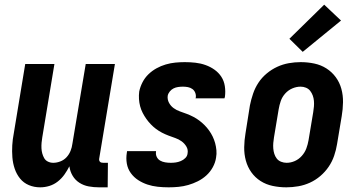

<svg xmlns="http://www.w3.org/2000/svg" viewBox="-20 -794 1540 822"><path d="M152 8Q126 8 103.5 -1.5Q81 -11 66 -29.5Q51 -48 43 -71.5Q35 -95 33 -120.5Q31 -146 32.5 -172Q34 -198 39 -223L88 -520H213L161 -206Q159 -195 158 -183Q157 -171 157.5 -159.5Q158 -148 161 -137Q164 -126 169.5 -116.5Q175 -107 185.5 -102Q196 -97 208 -97Q223 -97 238.5 -103Q254 -109 265 -121Q276 -133 282 -148Q288 -163 290 -179L347 -520H472L405 -117Q404 -113 404.5 -109Q405 -105 407.5 -102Q410 -99 414 -98Q418 -97 422 -97H442L441 8H404Q381 8 359.5 4Q338 0 320 -11.5Q302 -23 291 -41.5Q280 -60 277 -82Q268 -64 256 -47Q244 -30 227.5 -17Q211 -4 191.5 2Q172 8 152 8Z M702 8Q678 8 655 5.5Q632 3 611 -4Q590 -11 571.5 -23Q553 -35 540 -53Q527 -71 523 -93.5Q519 -116 523 -140L524 -147H648V-145Q646 -133 651 -122.5Q656 -112 665.5 -106.5Q675 -101 687 -99Q699 -97 711 -97Q722 -97 732.5 -98.5Q743 -100 754 -104.5Q765 -109 773.5 -117.5Q782 -126 783 -137Q786 -153 778 -166.5Q770 -180 757.5 -189Q745 -198 730.5 -203Q716 -208 701.5 -213.5Q687 -219 673.5 -226Q660 -233 648 -242Q636 -251 625.5 -262Q615 -273 606.5 -285Q598 -297 591 -310.5Q584 -324 580 -339Q576 -354 575 -370Q574 -386 576 -402Q580 -422 590 -441.5Q600 -461 615.5 -476Q631 -491 650 -501.5Q669 -512 689.5 -518Q710 -524 730.5 -526Q751 -528 771 -528Q794 -528 816.5 -525.5Q839 -523 860 -515.5Q881 -508 898.5 -495.5Q916 -483 927.5 -465.5Q939 -448 942.5 -425.5Q946 -403 943 -380L941 -373H817L818 -375Q820 -386 816 -396.5Q812 -407 803.5 -413Q795 -419 784.5 -421Q774 -423 763 -423Q753 -423 742.5 -421.5Q732 -420 723 -415.5Q714 -411 707 -402.5Q700 -394 698 -384Q696 -368 703.5 -354Q711 -340 723.5 -331Q736 -322 750.5 -317Q765 -312 779.5 -306.5Q794 -301 807.5 -294Q821 -287 833 -278Q845 -269 855.5 -258.5Q866 -248 875 -235.5Q884 -223 890.5 -209.5Q897 -196 901 -181.5Q905 -167 906.5 -151Q908 -135 905 -119Q902 -98 891 -78Q880 -58 863.5 -43Q847 -28 827 -18Q807 -8 786 -2Q765 4 744 6Q723 8 702 8Z M1206 8Q1176 8 1147.5 2Q1119 -4 1095.5 -19Q1072 -34 1056 -56.5Q1040 -79 1032.5 -106.5Q1025 -134 1025.5 -164Q1026 -194 1031 -223L1050 -343Q1055 -368 1063.5 -393Q1072 -418 1086.5 -440Q1101 -462 1122 -479.5Q1143 -497 1167 -508Q1191 -519 1216.5 -523.5Q1242 -528 1267 -528Q1297 -528 1325.5 -522Q1354 -516 1377.5 -501Q1401 -486 1417.5 -463.5Q1434 -441 1441.5 -413.5Q1449 -386 1448.5 -356Q1448 -326 1443 -297L1423 -177Q1419 -152 1410.5 -127Q1402 -102 1387 -80Q1372 -58 1351.5 -40.5Q1331 -23 1307 -12Q1283 -1 1257 3.5Q1231 8 1206 8ZM1207 -97Q1225 -97 1242 -104.5Q1259 -112 1272 -126.5Q1285 -141 1291.5 -158.5Q1298 -176 1301 -194L1321 -314Q1323 -326 1324 -338Q1325 -350 1324 -362Q1323 -374 1319 -385Q1315 -396 1308 -405Q1301 -414 1290 -418.5Q1279 -423 1267 -423Q1249 -423 1231.5 -415.5Q1214 -408 1201 -393.5Q1188 -379 1182 -361.5Q1176 -344 1173 -326L1153 -206Q1151 -194 1150 -182Q1149 -170 1150 -158Q1151 -146 1154.5 -135Q1158 -124 1165 -115Q1172 -106 1183.5 -101.5Q1195 -97 1207 -97ZM1276 -572 1219 -628 1368 -774 1440 -706Z"/></svg>

Font: Iosevka Term Curly Extrabold
Style: Italic
Weight: 800
Italic angle: -9°
Designer: Belleve Invis
Foundry: Belleve Invis
Version: Version 32.3.0